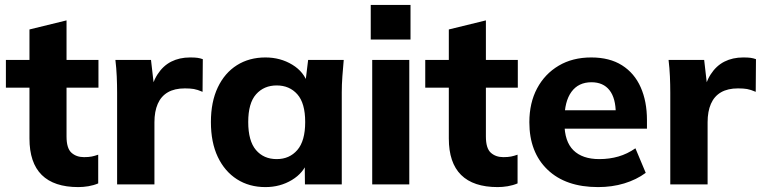

<svg xmlns="http://www.w3.org/2000/svg" viewBox="-20 -751 3100 782"><path d="M299 11Q200 11 150 -38.5Q100 -88 100 -187V-394H4V-507H100V-631L251 -668V-507H381V-394H251V-195Q251 -147 271 -129Q291 -111 322 -111Q341 -111 353.5 -113.5Q366 -116 380 -121V-4Q361 4 340 7.5Q319 11 299 11Z M457 0V-373Q457 -406 455.5 -440Q454 -474 450 -507H595L612 -359H589Q599 -413 621.5 -448Q644 -483 677.5 -500Q711 -517 754 -517Q773 -517 784 -515.5Q795 -514 806 -510L805 -377Q784 -386 769.5 -388.5Q755 -391 733 -391Q691 -391 663.5 -375Q636 -359 622.5 -328Q609 -297 609 -253V0Z M1061 11Q995 11 945 -21Q895 -53 867 -112Q839 -171 839 -254Q839 -336 867 -395Q895 -454 945 -485.5Q995 -517 1061 -517Q1122 -517 1170.5 -487.5Q1219 -458 1234 -408H1223L1235 -507H1380Q1377 -474 1374.5 -440.5Q1372 -407 1372 -375V0H1222L1221 -95H1233Q1217 -47 1169 -18Q1121 11 1061 11ZM1107 -103Q1159 -103 1191 -140Q1223 -177 1223 -254Q1223 -331 1191 -367Q1159 -403 1107 -403Q1055 -403 1023 -367Q991 -331 991 -254Q991 -177 1022.5 -140Q1054 -103 1107 -103Z M1496 0V-507H1647V0ZM1490 -590V-731H1652V-590Z M2007 11Q1908 11 1858 -38.5Q1808 -88 1808 -187V-394H1712V-507H1808V-631L1959 -668V-507H2089V-394H1959V-195Q1959 -147 1979 -129Q1999 -111 2030 -111Q2049 -111 2061.5 -113.5Q2074 -116 2088 -121V-4Q2069 4 2048 7.5Q2027 11 2007 11Z M2416 11Q2284 11 2210 -60Q2136 -131 2136 -253Q2136 -332 2167.5 -391Q2199 -450 2255.5 -483.5Q2312 -517 2388 -517Q2463 -517 2513.5 -485Q2564 -453 2589.5 -395.5Q2615 -338 2615 -262V-227H2260V-302H2505L2488 -288Q2488 -351 2462.5 -383.5Q2437 -416 2389 -416Q2336 -416 2307.5 -377Q2279 -338 2279 -265V-249Q2279 -175 2315.5 -139Q2352 -103 2421 -103Q2462 -103 2498.5 -113.5Q2535 -124 2568 -147L2610 -47Q2572 -19 2522.5 -4Q2473 11 2416 11Z M2710 0V-373Q2710 -406 2708.5 -440Q2707 -474 2703 -507H2848L2865 -359H2842Q2852 -413 2874.5 -448Q2897 -483 2930.5 -500Q2964 -517 3007 -517Q3026 -517 3037 -515.5Q3048 -514 3059 -510L3058 -377Q3037 -386 3022.5 -388.5Q3008 -391 2986 -391Q2944 -391 2916.5 -375Q2889 -359 2875.5 -328Q2862 -297 2862 -253V0Z"/></svg>

Font: Mulish ExtraLight ExtraBold
Style: Regular
Weight: 800
Version: Version 3.603